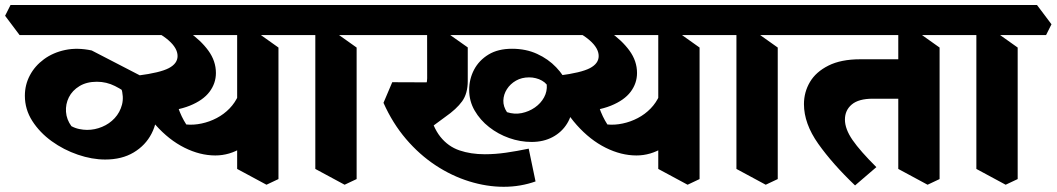

<svg xmlns="http://www.w3.org/2000/svg" viewBox="-76 -674 4100 745"><path d="M332.2 -55Q281 -55 226.1 -73.8Q171.2 -92.5 124.6 -126.1Q78 -159.8 49.2 -204.8Q20.5 -249.8 20.5 -302.5Q20.5 -345 39.9 -381.6Q59.2 -418.2 94.6 -444.2Q130 -470.2 177.1 -480.1Q224.2 -490 279.8 -478.2L495.8 -366.5L444.8 -291Q403.2 -323.8 370.1 -340.2Q337 -356.8 300 -356.8Q260.2 -356.8 232.4 -339.9Q204.5 -323 191.2 -296.4Q178 -269.8 180.1 -240Q182.2 -210.2 201 -184.5Q215 -176.8 231.2 -173.4Q247.5 -170 262 -170Q292 -170 320.2 -181.8Q348.5 -193.5 369 -215.6Q389.5 -237.8 397.4 -268Q405.2 -298.2 393.8 -335.2L495.8 -366.5Q529.8 -311.5 532.8 -256.5Q535.8 -201.5 512.1 -155.6Q488.5 -109.8 442.6 -82.4Q396.8 -55 332.2 -55ZM0 -538 -56.2 -612.8 -35.2 -654.5H553.5L609.8 -579.8L588.8 -538Z M526.5 -239 440.5 -329.8 459.5 -380.8Q545 -391.8 579 -409.6Q613 -427.5 613 -456.5Q613 -487 578.2 -517.4Q543.5 -547.8 469.5 -581.8L541.5 -614Q604.2 -586 653.8 -551.9Q703.2 -517.8 732.5 -477.5Q761.8 -437.2 761.8 -390.8Q761.8 -350.8 737 -317.8Q712.2 -284.8 660.4 -263.9Q608.5 -243 526.5 -239ZM759.5 -70.8Q700.2 -70.8 640 -100.8Q579.8 -130.8 527.9 -188.9Q476 -247 440.5 -329.8L596.8 -327.5Q602.2 -294.5 614.9 -257.6Q627.5 -220.8 646.8 -191Q675.8 -188.2 706.2 -194.8Q736.8 -201.2 764.8 -215.9Q792.8 -230.5 814.6 -253Q836.5 -275.5 849.2 -304.8L910.2 -141.8Q888.8 -117.2 863.9 -101.6Q839 -86 812.9 -78.4Q786.8 -70.8 759.5 -70.8ZM958 42.8 844.2 -18.5V-589.8L900 -563.8L1004.5 -489.5V20.8ZM422 -538 365.8 -612.8 386.8 -654.5H1079.5L1135.8 -579.8L1114.8 -538Z M1261.2 42.8 1147.5 -18.5V-589.8L1203.2 -563.8L1307.8 -489.5V20.8ZM1080 -538 1023.8 -612.8 1044.8 -654.5H1382.8L1439 -579.8L1418 -538Z M1878.2 50.8Q1812.8 50.8 1744.9 29.8Q1677 8.8 1614.2 -32.5Q1551.5 -73.8 1499.5 -134.6Q1447.5 -195.5 1412 -275L1446 -355L1645.8 -354.2L1587 -249.5Q1602.5 -181.2 1632.6 -143.4Q1662.8 -105.5 1706.8 -90.5Q1750.8 -75.5 1805 -75.5Q1845.2 -75.5 1887.1 -81.5Q1929 -87.5 1975.5 -97.2L2002 30Q1974 40 1942.9 45.4Q1911.8 50.8 1878.2 50.8ZM1570.8 -160.8 1469.2 -270.5Q1499 -282.2 1524.5 -295.8Q1550 -309.2 1565.9 -327.5Q1581.8 -345.8 1581.5 -370.2L1581.2 -587.8L1637.2 -561.8L1739 -490V-360.2Q1739 -311.2 1717.2 -281Q1695.5 -250.8 1651.5 -220.2ZM1383 -538 1326.8 -612.8 1347.8 -654.5H1861.2L1917.5 -579.8L1896.5 -538ZM1891.2 -238.8Q1919.8 -229.5 1948 -235.1Q1976.2 -240.8 1999.4 -256.9Q2022.5 -273 2035.1 -296.2Q2047.8 -319.5 2045.5 -345.8Q2038.2 -354.8 2027 -361.1Q2015.8 -367.5 2003 -370.6Q1990.2 -373.8 1977.5 -373.8Q1948.2 -373.8 1926.1 -361.1Q1904 -348.5 1890.9 -328Q1877.8 -307.5 1877.1 -284Q1876.5 -260.5 1891.2 -238.8ZM1622.8 -538 1566 -612.8 1587 -654.5H2083.5L2139.8 -579.8L2118.8 -538ZM1986.8 -123.2Q1942.5 -123.2 1899.6 -138.4Q1856.8 -153.5 1821.9 -180.9Q1787 -208.2 1765.8 -244.9Q1744.5 -281.5 1744.5 -325Q1744.5 -367.5 1763.6 -403.8Q1782.8 -440 1819.6 -462.4Q1856.5 -484.8 1910.8 -484.8Q1964.8 -484.8 2008.1 -464.9Q2051.5 -445 2082.1 -412.8Q2112.8 -380.5 2129 -343.2Q2145.2 -306 2145.2 -270.2Q2145.2 -228.2 2124.6 -194.8Q2104 -161.2 2068.4 -142.2Q2032.8 -123.2 1986.8 -123.2Z M2160.5 -239 2074.5 -329.8 2093.5 -380.8Q2179 -391.8 2213 -409.6Q2247 -427.5 2247 -456.5Q2247 -487 2212.2 -517.4Q2177.5 -547.8 2103.5 -581.8L2175.5 -614Q2238.2 -586 2287.8 -551.9Q2337.2 -517.8 2366.5 -477.5Q2395.8 -437.2 2395.8 -390.8Q2395.8 -350.8 2371 -317.8Q2346.2 -284.8 2294.4 -263.9Q2242.5 -243 2160.5 -239ZM2393.5 -70.8Q2334.2 -70.8 2274 -100.8Q2213.8 -130.8 2161.9 -188.9Q2110 -247 2074.5 -329.8L2230.8 -327.5Q2236.2 -294.5 2248.9 -257.6Q2261.5 -220.8 2280.8 -191Q2309.8 -188.2 2340.2 -194.8Q2370.8 -201.2 2398.8 -215.9Q2426.8 -230.5 2448.6 -253Q2470.5 -275.5 2483.2 -304.8L2544.2 -141.8Q2522.8 -117.2 2497.9 -101.6Q2473 -86 2446.9 -78.4Q2420.8 -70.8 2393.5 -70.8ZM2592 42.8 2478.2 -18.5V-589.8L2534 -563.8L2638.5 -489.5V20.8ZM2056 -538 1999.8 -612.8 2020.8 -654.5H2713.5L2769.8 -579.8L2748.8 -538Z M2895.2 42.8 2781.5 -18.5V-589.8L2837.2 -563.8L2941.8 -489.5V20.8ZM2714 -538 2657.8 -612.8 2678.8 -654.5H3016.8L3073 -579.8L3052 -538Z M3241.8 45.5Q3154.5 -37.8 3099 -116.1Q3043.5 -194.5 3043.5 -270Q3043.5 -316.5 3066.8 -355.9Q3090 -395.2 3138.8 -419.6Q3187.5 -444 3262 -444H3447.2L3455.8 -291H3310.5Q3255.8 -291 3229.1 -268.6Q3202.5 -246.2 3202.5 -210Q3202.5 -173.5 3232.2 -130.5Q3262 -87.5 3324.5 -25.5ZM3523.2 42.8 3409.5 -18.5V-589.8L3465.2 -563.8L3569.8 -489.5V20.8ZM3017 -538 2960.8 -612.8 2981.8 -654.5H3644.8L3701 -579.8L3680 -538Z M3826.2 42.8 3712.5 -18.5V-589.8L3768.2 -563.8L3872.8 -489.5V20.8ZM3645 -538 3588.8 -612.8 3609.8 -654.5H3947.8L4004 -579.8L3983 -538Z"/></svg>

Font: Eczar
Style: Regular
Weight: 400
Designer: Vaibhav Singh
Foundry: Rosetta Type Foundry
Version: Version 2.000